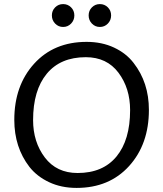

<svg xmlns="http://www.w3.org/2000/svg" viewBox="-20 -908 799 940"><path d="M355 12Q280 12 220.5 -16Q161 -44 124 -91Q50 -187 50 -321Q50 -489 147 -596Q244 -703 404 -703Q479 -703 538.5 -675Q598 -647 634 -600Q709 -504 709 -370Q709 -202 612 -95Q515 12 355 12ZM400 -628Q276 -628 209 -547Q142 -466 142 -320Q142 -213 199.5 -137Q257 -61 360 -61Q484 -61 550.5 -142Q617 -223 617 -369Q617 -476 560 -552Q503 -628 400 -628ZM328 -792.5Q312 -776 289 -776Q266 -776 250 -792.5Q234 -809 234 -832.5Q234 -856 250 -872Q266 -888 289 -888Q312 -888 328 -872Q344 -856 344 -832.5Q344 -809 328 -792.5ZM508 -792.5Q492 -776 469 -776Q446 -776 430 -792.5Q414 -809 414 -832.5Q414 -856 430 -872Q446 -888 469 -888Q492 -888 508 -872Q524 -856 524 -832.5Q524 -809 508 -792.5Z"/></svg>

Font: Average Sans
Style: Regular
Weight: 400
Designer: Eduardo Rodriguez Tunni
Foundry: Eduardo Rodriguez Tunni
Version: Version 1.001